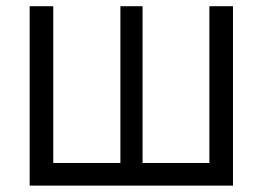

<svg xmlns="http://www.w3.org/2000/svg" viewBox="-20 -582 824 602"><path d="M73 -562.5H147V-71H357.5V-562.5H427V-71H636.5V-562.5H710.5V0H73Z"/></svg>

Font: Russisch Sans
Style: Regular
Weight: 400
Designer: Michael Sharanda (font) & Cristiano Sobral (main changes)
Foundry: Michael Sharanda
Version: Version 2.00;October 25, 2020;FontCreator 13.0.0.2681 64-bit